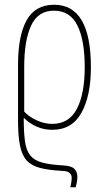

<svg xmlns="http://www.w3.org/2000/svg" viewBox="-20 -557 448 809"><path d="M276 232Q278 226 280 214Q282 202 282 192Q282 181 274.5 172.5Q267 164 242 163Q185 160 148.5 150.5Q112 141 92 118.5Q72 96 64 55.5Q56 15 56 -49V-284Q56 -407 92.5 -472Q129 -537 208 -537Q363 -537 363 -274Q363 -153 323 -81.5Q283 -10 200 -10Q165 -10 134.5 -23.5Q104 -37 82 -59H80Q80 2 85.5 40Q91 78 108 98.5Q125 119 158 128Q191 137 246 140Q282 142 294 155Q306 168 306 188Q306 200 303.5 212Q301 224 299 232ZM200 -35Q271 -35 304 -98.5Q337 -162 337 -274Q337 -388 306 -450Q275 -512 207 -512Q140 -512 111 -449Q82 -386 82 -276V-87Q99 -67 132.5 -51Q166 -35 200 -35Z"/></svg>

Font: Noto Sans ExtraCondensed Thin
Style: Regular
Weight: 100
Width: 2
Designer: Monotype Design Team
Foundry: Monotype Imaging Inc.
Version: Version 2.013; ttfautohint (v1.8.4.7-5d5b)